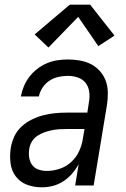

<svg xmlns="http://www.w3.org/2000/svg" viewBox="-20 -792 540 820"><path d="M158 8Q158 8 158 8Q158 8 158 8Q125 8 95.5 -3Q66 -14 47.5 -38.5Q29 -63 25 -95Q21 -127 26 -160Q30 -185 41 -209Q52 -233 71.5 -251Q91 -269 115 -281Q139 -293 164 -299.5Q189 -306 214 -308.5Q239 -311 264 -311H353L360 -357Q364 -379 361 -400.5Q358 -422 345.5 -438Q333 -454 312.5 -461Q292 -468 270 -468Q250 -468 229.5 -463.5Q209 -459 191.5 -447.5Q174 -436 162 -418Q150 -400 146 -380H69Q73 -402 82 -423.5Q91 -445 105.5 -464Q120 -483 139.5 -498Q159 -513 180.5 -522Q202 -531 224.5 -534.5Q247 -538 270 -538Q296 -538 321.5 -533.5Q347 -529 368.5 -518Q390 -507 406.5 -488.5Q423 -470 431.5 -447Q440 -424 440.5 -397.5Q441 -371 437 -345L380 0H301L316 -91Q304 -69 287.5 -50Q271 -31 250 -17.5Q229 -4 205.5 2Q182 8 158 8ZM180 -62Q207 -62 234.5 -71Q262 -80 284 -100Q306 -120 318 -146.5Q330 -173 334 -200L341 -241H264Q248 -241 232 -240Q216 -239 200 -235.5Q184 -232 168.5 -226.5Q153 -221 139 -211.5Q125 -202 116 -187Q107 -172 105 -156Q102 -138 104.5 -120Q107 -102 117 -88Q127 -74 144 -68Q161 -62 180 -62ZM187 -589 128 -645 278 -772H365L469 -640L400 -595L314 -720Z"/></svg>

Font: Iosevka Curly Oblique
Style: Regular
Weight: 400
Italic angle: -9°
Monospace: yes
Designer: Belleve Invis
Foundry: Belleve Invis
Version: Version 11.1.0; ttfautohint (v1.8.3)